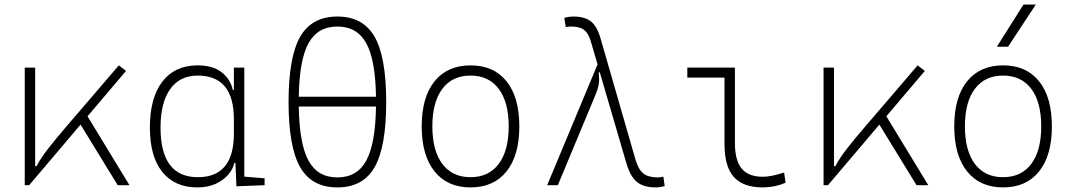

<svg xmlns="http://www.w3.org/2000/svg" viewBox="-20 -815 4728 845"><path d="M88.9 0V-517.6H134.8V-83.5H140.6Q161.6 -122.6 195.1 -165Q228.5 -207.5 277.3 -264.2L502.9 -527.3L534.7 -502.9L365.2 -303.2L549.8 0H498L334.5 -266.6L108.4 0Z M848.6 9.8Q749 9.8 694.3 -58.3Q639.6 -126.5 639.6 -253.9Q639.6 -384.3 694.6 -455.8Q749.5 -527.3 849.6 -527.3Q916.5 -527.3 955.1 -497.3Q993.7 -467.3 1004.9 -418.9H1009.3V-517.6H1055.2V-37.6L1144.5 -30.3V0L1020.5 4.9L1016.1 -98.6H1011.7Q1005.9 -71.8 984.9 -46.9Q963.9 -22 929.4 -6.1Q895 9.8 848.6 9.8ZM1009.3 -226.6V-291Q1009.3 -482.4 849.6 -482.4Q771.5 -482.4 729 -422.9Q686.5 -363.3 686.5 -253.9Q686.5 -35.2 850.6 -35.2Q1009.3 -35.2 1009.3 -226.6Z M1464.8 9.8Q1352.1 9.8 1301 -79.3Q1250 -168.5 1250 -366.2Q1250 -564 1301 -653.1Q1352.1 -742.2 1464.8 -742.2Q1577.6 -742.2 1628.7 -653.1Q1679.7 -564 1679.7 -366.2Q1679.7 -168.5 1628.7 -79.3Q1577.6 9.8 1464.8 9.8ZM1464.8 -34.2Q1551.8 -34.2 1592 -108.2Q1632.3 -182.1 1634.8 -346.2H1294.9Q1297.4 -182.1 1337.6 -108.2Q1377.9 -34.2 1464.8 -34.2ZM1294.9 -389.2H1634.8Q1632.3 -551.8 1591.8 -625Q1551.3 -698.2 1464.8 -698.2Q1378.4 -698.2 1337.9 -625Q1297.4 -551.8 1294.9 -389.2Z M2050.8 9.8Q1949.2 9.8 1892.6 -60.5Q1835.9 -130.9 1835.9 -258.8Q1835.9 -387.2 1892.6 -457.3Q1949.2 -527.3 2050.8 -527.3Q2152.8 -527.3 2209.2 -457.3Q2265.6 -387.2 2265.6 -258.8Q2265.6 -130.9 2209.2 -60.5Q2152.8 9.8 2050.8 9.8ZM2050.8 -35.2Q2130.9 -35.2 2174.8 -93.5Q2218.8 -151.9 2218.8 -258.8Q2218.8 -365.7 2174.8 -424.1Q2130.9 -482.4 2050.8 -482.4Q1970.7 -482.4 1926.8 -424.1Q1882.8 -365.7 1882.8 -258.8Q1882.8 -151.9 1926.8 -93.5Q1970.7 -35.2 2050.8 -35.2Z M2865.2 9.8Q2812 9.8 2782.7 -14.6Q2753.4 -39.1 2736.3 -98.1L2619.6 -497.1L2614.7 -495.6Q2618.7 -464.8 2615 -443.6Q2611.3 -422.4 2600.1 -396L2435.1 0H2388.2L2609.9 -531.7L2579.6 -634.8Q2569.3 -669.4 2550 -683.8Q2530.8 -698.2 2493.7 -698.2Q2481.9 -698.2 2470.2 -695.8L2463.4 -736.3Q2483.4 -742.2 2503.4 -742.2Q2554.2 -742.2 2581.3 -720.2Q2608.4 -698.2 2623.5 -644.5L2776.9 -112.3Q2789.6 -69.3 2811.3 -51.8Q2833 -34.2 2875 -34.2Q2884.3 -34.2 2899.4 -37.6L2905.3 3.9Q2885.3 9.8 2865.2 9.8Z M3336.9 9.8Q3250 9.8 3209.2 -36.6Q3168.5 -83 3168.5 -180.7V-473.6H3004.9V-517.6H3214.4V-185.5Q3214.4 -109.4 3244.1 -73.2Q3273.9 -37.1 3336.9 -37.1Q3374.5 -37.1 3430.7 -55.7L3437.5 -10.7Q3389.2 9.8 3336.9 9.8Z M3604.5 0V-517.6H3650.4V-83.5H3656.2Q3677.2 -122.6 3710.7 -165Q3744.1 -207.5 3793 -264.2L4018.6 -527.3L4050.3 -502.9L3880.9 -303.2L4065.4 0H4013.7L3850.1 -266.6L3624 0Z M4394.5 9.8Q4293 9.8 4236.3 -60.5Q4179.7 -130.9 4179.7 -258.8Q4179.7 -387.2 4236.3 -457.3Q4293 -527.3 4394.5 -527.3Q4496.6 -527.3 4553 -457.3Q4609.4 -387.2 4609.4 -258.8Q4609.4 -130.9 4553 -60.5Q4496.6 9.8 4394.5 9.8ZM4394.5 -35.2Q4474.6 -35.2 4518.6 -93.5Q4562.5 -151.9 4562.5 -258.8Q4562.5 -365.7 4518.6 -424.1Q4474.6 -482.4 4394.5 -482.4Q4314.5 -482.4 4270.5 -424.1Q4226.6 -365.7 4226.6 -258.8Q4226.6 -151.9 4270.5 -93.5Q4314.5 -35.2 4394.5 -35.2ZM4367.2 -609.4 4484.4 -794.9H4538.6L4416.5 -609.4Z"/></svg>

Font: Cascadia Mono NF ExtraLight
Style: Regular
Weight: 200
Monospace: yes
Designer: Aaron Bell
Foundry: Saja Typeworks
Version: Version 2404.023; ttfautohint (v1.8.4)